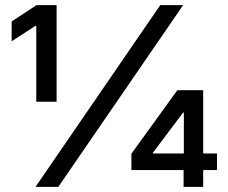

<svg xmlns="http://www.w3.org/2000/svg" viewBox="-20 -727 886 747"><path d="M603.5 -707H692.4L207 0H118.2ZM121.1 -626H117.2L25.4 -566.4V-643.6L122.1 -707H200.2V-331.1H121.1ZM491.2 -128.9 669.9 -376H770.5V-129.9H824.2V-65.4H770.5V0H694.3V-65.4H491.2ZM695.3 -129.9V-289.1H692.4L574.2 -131.8V-129.9Z"/></svg>

Font: Pretendard Medium
Style: Regular
Weight: 500
Designer: Base glyphs from Inter by Rasmus Andersson; Hangeul glyphs from Noto Sans CJK(Source Han Sans) by Jang Soo-young and Kan
Foundry: Kil Hyung-jin
Version: Version 1.309